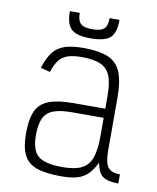

<svg xmlns="http://www.w3.org/2000/svg" viewBox="-89 -869 779 952"><g transform="rotate(10 300.0 -393.0)"><path d="M284 14Q205 14 159.5 -2.5Q114 -19 95 -58.5Q76 -98 76 -166Q76 -238 95 -279Q114 -320 159.5 -337Q205 -354 284 -354H442V-419Q442 -483 427.5 -519Q413 -555 378.5 -570.5Q344 -586 284 -586Q241 -586 213.5 -577Q186 -568 169 -546Q152 -524 140 -486L92 -498Q108 -549 130.5 -578.5Q153 -608 190 -620Q227 -632 284 -632Q363 -632 408.5 -612.5Q454 -593 473 -546.5Q492 -500 492 -419V-156Q492 -114 499 -90Q506 -66 523.5 -56Q541 -46 570 -46V0Q515 0 491 -18Q467 -36 458 -85Q440 -48 418 -26Q396 -4 364 5Q332 14 284 14ZM284 -32Q344 -32 378.5 -49Q413 -66 427.5 -106Q442 -146 442 -216V-308H284Q224 -308 189.5 -295Q155 -282 140.5 -251Q126 -220 126 -166Q126 -115 140.5 -86Q155 -57 189.5 -44.5Q224 -32 284 -32ZM309 -685Q239 -685 212 -710Q185 -735 185 -800H235Q235 -774 242 -759Q249 -744 265 -737.5Q281 -731 309 -731Q338 -731 354.5 -737.5Q371 -744 378 -759Q385 -774 385 -800H435Q435 -735 408 -710Q381 -685 309 -685Z"/></g></svg>

Font: Victor Mono Thin
Style: Regular
Weight: 100
Monospace: yes
Designer: Rune Bjørnerås
Version: Version 1.561;gftools[0.9.30]